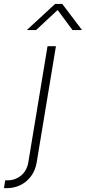

<svg xmlns="http://www.w3.org/2000/svg" viewBox="-124 -768 442 992"><path d="M121.6 -529.3H165L65.4 71.8Q58.6 112.3 36.6 142.1Q14.6 171.9 -17.8 188Q-50.3 204.1 -88.4 204.1H-103.5L-97.2 163.6H-83.5Q-45.4 163.6 -15.1 138.9Q15.1 114.3 22.5 69.3ZM62.5 -612.8H16.1L16.6 -614.7L160.6 -747.6H197.8L298.3 -614.7L297.9 -612.8H250.5L173.8 -716.3Z"/></svg>

Font: Inter 24pt ExtraLight
Style: Italic
Weight: 250
Italic angle: -9.3988°
Version: Version 4.001;git-66647c0bb